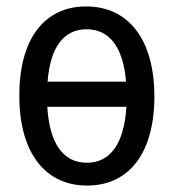

<svg xmlns="http://www.w3.org/2000/svg" viewBox="-20 -567 540 597"><path d="M251 10C381 10 460 -91 460 -267C460 -446 378 -547 248 -547C118 -547 40 -446 40 -270C40 -91 121 10 251 10ZM249 -476C320 -476 363 -421 372 -313H128C136 -421 179 -476 249 -476ZM250 -61C177 -61 134 -120 127 -235H373C366 -120 323 -61 250 -61Z"/></svg>

Font: Noto Sans Mono ExtraCondensed
Style: Regular
Weight: 400
Width: 2
Designer: Monotype Design Team
Foundry: Monotype Imaging Inc.
Version: Version 2.014